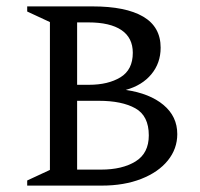

<svg xmlns="http://www.w3.org/2000/svg" viewBox="-20 -580 626 600"><path d="M65 0V-16L136 -49V-511L65 -544V-560H269Q373 -560 427.5 -528Q482 -496 482 -431Q482 -383 453 -348Q424 -313 373 -299Q448 -288 491 -252Q534 -216 534 -161Q534 -115 504.5 -78.5Q475 -42 421.5 -21Q368 0 298 0ZM256 -510H221V-315H258Q318 -315 356.5 -338.5Q395 -362 395 -415Q395 -462 359.5 -486Q324 -510 256 -510ZM289 -265H221V-50H296Q362 -50 403.5 -75.5Q445 -101 445 -157Q445 -218 403 -241.5Q361 -265 289 -265Z"/></svg>

Font: Spectral SC
Style: Regular
Weight: 400
Designer: Jean-Baptiste Levee
Foundry: Production Type
Version: Version 2.001